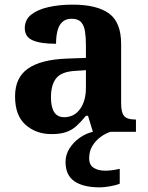

<svg xmlns="http://www.w3.org/2000/svg" viewBox="-20 -569 639 829"><path d="M202 10Q136 10 90.5 -30Q45 -70 45 -153Q45 -234 101 -273Q157 -312 269 -316L351 -319V-374Q351 -408 347 -433.5Q343 -459 330 -473.5Q317 -488 289 -488Q264 -488 249 -474Q234 -460 228 -435.5Q222 -411 222 -380Q155 -380 121 -395Q87 -410 87 -447Q87 -484 115 -506Q143 -528 190 -538.5Q237 -549 293 -549Q398 -549 450.5 -511Q503 -473 503 -379V-124Q503 -83 516 -68Q529 -53 563 -53H567V0H381L360 -69H351Q329 -42 309.5 -24.5Q290 -7 265 1.5Q240 10 202 10ZM257 -63Q300 -63 325.5 -98Q351 -133 351 -191V-266L306 -263Q246 -260 223 -231.5Q200 -203 200 -149Q200 -63 257 -63ZM412 240Q339 240 301 213.5Q263 187 263 130Q263 99 280 72Q297 45 324 26Q351 7 381 0H458Q437 6 415.5 21.5Q394 37 379.5 60Q365 83 365 115Q365 143 384.5 155.5Q404 168 434 168Q448 168 463.5 166Q479 164 497 160V224Q481 231 454.5 235.5Q428 240 412 240Z"/></svg>

Font: Noto Naskh Arabic
Style: Bold
Weight: 700
Designer: Monotype Design Team, David Williams, Mohamad Dakak and Nizar Qandah
Foundry: Monotype Imaging Inc.
Version: Version 2.016